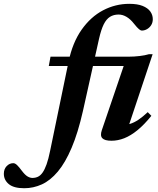

<svg xmlns="http://www.w3.org/2000/svg" viewBox="-212 -733 840 1018"><path d="M46.7 -383.1 55.8 -432.5H470.6Q499.1 -432.5 528.6 -436Q558.2 -439.6 578 -445.7H597.3L460.4 -36.1L429.9 -70.1Q454.5 -69 477 -76Q499.6 -83 522.7 -98.6Q545.7 -114.2 571.3 -138.4L590.5 -118.9Q552.9 -72.1 517.1 -42.9Q481.3 -13.7 447.1 -0.2Q413 13.2 379.1 13.2Q343.2 13.2 330.5 -0.2Q317.9 -13.7 327.9 -42.8L447.1 -392.8L486.2 -383.1ZM227.8 -144.8Q201.3 -28 167.7 50.8Q134.2 129.7 94.5 176.9Q54.8 224.1 9.9 244.6Q-34.9 265 -83.5 265Q-139 265 -165.3 243.2Q-191.6 221.3 -191.6 188.4Q-191.6 163.6 -176.8 147.9Q-161.9 132.2 -141.4 132.2Q-132.4 132.2 -122.1 141.8Q-111.8 151.3 -95.9 172.8Q-79.7 194.2 -66.3 202.3Q-52.9 210.4 -39.8 210.4Q-24.3 210.4 -11 204.2Q2.4 198 13.7 182.1Q25 166.2 35 138.2Q45 110.1 53.7 66.8L151.5 -405.8Q172.5 -507.2 220.7 -575.5Q268.8 -643.8 334.4 -678.3Q400.1 -712.7 473.6 -712.7Q516.6 -712.7 544 -701.7Q571.5 -690.7 584.8 -672.3Q598.1 -653.8 598.1 -631.3Q598.1 -613.4 589.7 -599.9Q581.3 -586.5 567.9 -578.7Q554.5 -570.9 539.3 -570.9Q534.1 -570.9 525.1 -578.1Q516.1 -585.2 497.9 -607.9Q480 -631 459.3 -643.4Q438.5 -655.9 416.8 -655.9Q390.7 -655.9 371.3 -643.9Q351.9 -631.9 337.9 -603.8Q324 -575.6 313 -527Z"/></svg>

Font: Newsreader Text
Style: Italic
Weight: 400
Italic angle: -17°
Designer: Hugues Gentile
Foundry: Production Type
Version: Version 1.001